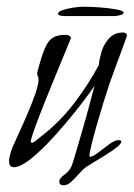

<svg xmlns="http://www.w3.org/2000/svg" viewBox="-20 -490 399 573"><path d="M170 63Q157 63 157 52Q157 42 172 31.5Q187 21 194 5Q197 -3 206 -33.5Q215 -64 226.5 -103.5Q238 -143 247.5 -179Q257 -215 262 -234Q251 -217 228.5 -187.5Q206 -158 178 -124.5Q150 -91 120.5 -60.5Q91 -30 65 -10.5Q39 9 21 9Q7 9 7 -9Q7 -24 18 -52Q24 -66 36.5 -93Q49 -120 62.5 -151.5Q76 -183 85.5 -210.5Q95 -238 95 -253Q95 -260 93 -262.5Q91 -265 91 -270Q91 -272 91.5 -274.5Q92 -277 93 -281Q104 -322 113.5 -345Q123 -368 137 -377Q151 -386 175 -386Q189 -386 192 -377Q188 -367 175 -335.5Q162 -304 144.5 -261.5Q127 -219 110.5 -177.5Q94 -136 83 -105.5Q72 -75 72 -68Q72 -64 75 -64Q79 -64 85.5 -69Q92 -74 99 -80Q158 -125 201 -181.5Q244 -238 275 -296Q276 -311 282.5 -334Q289 -357 305 -375Q321 -393 347 -393Q358 -393 359 -384Q354 -368 338.5 -327Q323 -286 306 -238Q298 -214 288 -181.5Q278 -149 268.5 -116Q259 -83 253 -58Q247 -33 247 -25Q247 -22 249 -22Q258 -23 273.5 -35Q289 -47 306 -59.5Q323 -72 334 -72Q336 -72 339 -71Q342 -70 342 -67Q342 -61 328 -50Q314 -39 294.5 -27Q275 -15 258.5 -5Q242 5 236 9Q226 17 214.5 30Q203 43 192 53Q181 63 170 63ZM178 -442Q164 -442 158.5 -444Q153 -446 153 -448Q153 -455 166 -459.5Q179 -464 197 -467Q215 -470 230 -470Q249 -470 277 -468Q305 -466 327 -462Q349 -458 349 -452Q349 -447 337.5 -444.5Q326 -442 323 -442Z"/></svg>

Font: Bilbo
Style: Regular
Weight: 400
Designer: Robert E. Leuschke
Foundry: Robert E. Leuschke
Version: Version 1.100